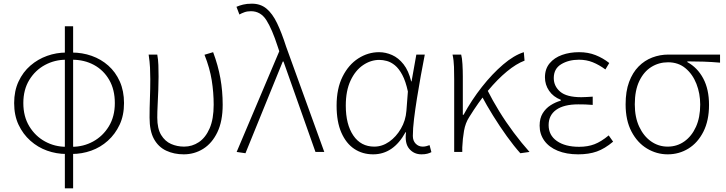

<svg xmlns="http://www.w3.org/2000/svg" viewBox="-20 -827 3952 1045"><path d="M341 11Q287 11 236.5 -7Q186 -25 145.5 -61Q105 -97 81 -148Q57 -199 57 -266Q57 -332 81 -383.5Q105 -435 145.5 -470Q186 -505 236.5 -523Q287 -541 341 -541L340 -502Q278 -502 225 -473.5Q172 -445 139.5 -392Q107 -339 107 -266Q107 -193 139.5 -139.5Q172 -86 225 -57Q278 -28 340 -28ZM371 11 372 -28Q434 -28 487 -57Q540 -86 572.5 -139.5Q605 -193 605 -266Q605 -339 574.5 -392Q544 -445 491.5 -473.5Q439 -502 372 -502L371 -541Q428 -541 479 -523Q530 -505 569.5 -470Q609 -435 632 -383.5Q655 -332 655 -266Q655 -199 631 -148Q607 -97 567 -61Q527 -25 476.5 -7Q426 11 371 11ZM333 198V-684H378V198Z M980 13Q927 13 884.5 -7Q842 -27 818 -70.5Q794 -114 794 -187Q794 -239 796 -291.5Q798 -344 798 -396Q798 -428 796.5 -459Q795 -490 789 -530H836Q841 -502 842 -473Q843 -444 843 -410Q843 -376 841.5 -335.5Q840 -295 838 -256.5Q836 -218 836 -187Q836 -127 857 -92.5Q878 -58 911 -43.5Q944 -29 982 -29Q1026 -29 1062.5 -53.5Q1099 -78 1121 -128.5Q1143 -179 1143 -257Q1143 -323 1132.5 -389.5Q1122 -456 1093 -529L1140 -543Q1167 -471 1179.5 -401Q1192 -331 1192 -257Q1192 -167 1163 -107Q1134 -47 1086 -17Q1038 13 980 13Z M1316 7 1268 0 1500 -548 1491 -575Q1461 -668 1430 -717Q1399 -766 1346 -766Q1326 -766 1310.5 -760.5Q1295 -755 1283 -748L1267 -790Q1283 -797 1303 -802Q1323 -807 1351 -807Q1398 -807 1430.5 -780Q1463 -753 1488 -701Q1513 -649 1537 -574L1745 0H1697L1523 -492H1519Z M2011 13Q1953 13 1908.5 -16.5Q1864 -46 1838 -105Q1812 -164 1812 -252Q1812 -345 1844.5 -410Q1877 -475 1930 -509Q1983 -543 2043 -543Q2079 -543 2114 -527.5Q2149 -512 2176.5 -477Q2204 -442 2218 -384H2220L2246 -530H2292Q2281 -474 2270 -413Q2259 -352 2249.5 -292.5Q2240 -233 2233.5 -180Q2227 -127 2227 -87Q2227 -61 2242.5 -45Q2258 -29 2281 -29Q2290 -29 2300.5 -31.5Q2311 -34 2318 -37L2328 1Q2319 6 2306 9.5Q2293 13 2274 13Q2233 13 2207.5 -17Q2182 -47 2190 -107H2187Q2121 13 2011 13ZM2017 -29Q2060 -29 2098 -55.5Q2136 -82 2162 -126.5Q2188 -171 2192 -224L2200 -329Q2188 -385 2169.5 -419.5Q2151 -454 2129.5 -471.5Q2108 -489 2086 -495Q2064 -501 2045 -501Q1998 -501 1956 -472.5Q1914 -444 1888 -388.5Q1862 -333 1862 -252Q1862 -150 1903 -89.5Q1944 -29 2017 -29Z M2452 0V-396Q2452 -428 2451 -463Q2450 -498 2443 -530H2490Q2495 -512 2497 -478Q2499 -444 2499 -410V-202H2503Q2547 -283 2603 -354Q2659 -425 2718 -475.5Q2777 -526 2831 -543L2835 -497Q2790 -480 2739 -438Q2688 -396 2636 -333.5Q2584 -271 2534 -190Q2513 -158 2505.5 -115Q2498 -72 2496 -25V0ZM2812 7Q2777 -32 2738.5 -85.5Q2700 -139 2664 -197Q2628 -255 2601 -306L2634 -334Q2660 -282 2696.5 -222.5Q2733 -163 2776 -105.5Q2819 -48 2862 0Z M3127 13Q3063 13 3015.5 -6.5Q2968 -26 2942.5 -61.5Q2917 -97 2917 -143Q2917 -183 2933.5 -210Q2950 -237 2976.5 -254Q3003 -271 3032 -279V-284Q2991 -300 2968.5 -333Q2946 -366 2946 -406Q2946 -452 2971.5 -482.5Q2997 -513 3039 -528Q3081 -543 3132 -543Q3181 -543 3221.5 -527Q3262 -511 3296 -484L3275 -449Q3241 -474 3206.5 -488Q3172 -502 3131 -502Q3075 -502 3034.5 -477.5Q2994 -453 2994 -402Q2994 -358 3029 -328Q3064 -298 3144 -298Q3160 -298 3173 -299Q3186 -300 3206 -301V-256Q3183 -258 3165 -258.5Q3147 -259 3128 -259Q3049 -259 3007.5 -229.5Q2966 -200 2966 -146Q2966 -91 3011 -59.5Q3056 -28 3132 -28Q3179 -28 3215.5 -42Q3252 -56 3293 -90L3317 -56Q3272 -18 3228.5 -2.5Q3185 13 3127 13Z M3614 13Q3554 13 3501.5 -18.5Q3449 -50 3417 -111Q3385 -172 3385 -259Q3385 -330 3404 -381Q3423 -432 3455.5 -465Q3488 -498 3530 -514Q3572 -530 3618 -530H3899V-486Q3853 -490 3810 -491.5Q3767 -493 3721 -493V-489Q3776 -459 3807.5 -400Q3839 -341 3839 -256Q3839 -171 3808.5 -110.5Q3778 -50 3727 -18.5Q3676 13 3614 13ZM3614 -29Q3665 -29 3705 -57.5Q3745 -86 3768 -137Q3791 -188 3791 -258Q3791 -318 3770.5 -370.5Q3750 -423 3711 -455.5Q3672 -488 3616 -488Q3566 -488 3525 -462.5Q3484 -437 3459.5 -386Q3435 -335 3435 -259Q3435 -189 3459 -137.5Q3483 -86 3523.5 -57.5Q3564 -29 3614 -29Z"/></svg>

Font: Noto Sans SC ExtraLight
Style: Regular
Weight: 250
Designer: Ryoko NISHIZUKA 西塚涼子 (kana, bopomofo & ideographs); Paul D. Hunt (Latin, Greek & Cyrillic); Sandoll Communications 산돌커뮤니
Foundry: Adobe
Version: Version 2.004-H2;hotconv 1.0.118;makeotfexe 2.5.65603